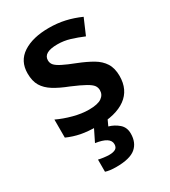

<svg xmlns="http://www.w3.org/2000/svg" viewBox="-192 -649 875 986"><g transform="rotate(-30 245.0 -156.0)"><path d="M450 -157Q450 -75 391.5 -32.5Q333 10 224 10Q167 10 126.5 2Q86 -6 48 -23V-130Q88 -111 136.5 -98Q185 -85 228 -85Q280 -85 303 -101Q326 -117 326 -144Q326 -160 317 -172.5Q308 -185 281.5 -200Q255 -215 203 -237Q151 -257 116.5 -278.5Q82 -300 64.5 -329Q47 -358 47 -404Q47 -477 104.5 -514.5Q162 -552 258 -552Q308 -552 352.5 -542Q397 -532 442 -512L402 -419Q364 -435 328 -446Q292 -457 254 -457Q171 -457 171 -410Q171 -393 181.5 -381Q192 -369 218.5 -355.5Q245 -342 294 -323Q342 -304 377 -283.5Q412 -263 431 -233Q450 -203 450 -157ZM352 128Q352 182 317.5 211Q283 240 202 240Q183 240 167 238Q151 236 139 232V160Q151 163 169.5 165.5Q188 168 203 168Q225 168 238.5 160.5Q252 153 252 133Q252 91 168 79L207 0H288L270 39Q302 48 327 69.5Q352 91 352 128Z"/></g></svg>

Font: Noto Sans Malayalam SemiBold
Style: Regular
Weight: 600
Designer: Jelle Bosma - Monotype Design Team
Foundry: Monotype Imaging Inc.
Version: Version 2.104; ttfautohint (v1.8.4.7-5d5b)